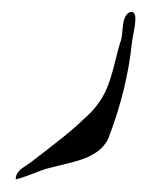

<svg xmlns="http://www.w3.org/2000/svg" viewBox="-20 -290 263 315"><path d="M5.9 4.4Q5.4 -0.5 8.5 -5.6Q11.7 -10.7 15.9 -13.7Q20 -16.6 26.6 -21Q33.2 -25.4 35.2 -27.3Q41.5 -32.2 58.6 -45.4Q75.7 -58.6 84.7 -65.9Q93.8 -73.2 106.7 -84.7Q119.6 -96.2 129.9 -106.4Q144.5 -122.1 152.8 -139.6Q161.1 -157.2 168.2 -186.3Q175.3 -215.3 178.7 -224.6Q179.7 -228 180.4 -235.6Q181.2 -243.2 181.9 -249.5Q182.6 -255.9 185.3 -262Q188 -268.1 192.9 -269.8Q197.8 -271.5 200 -268.3Q202.1 -265.1 202.1 -259.8Q202.1 -254.9 201.4 -249.3Q200.7 -243.7 199.7 -239.3Q198.7 -234.9 197.8 -229Q196.8 -223.1 196.3 -218.8Q188.5 -144 158.7 -65.4Q155.8 -57.6 150.1 -51Q144.5 -44.4 137.5 -39.8Q130.4 -35.2 122.6 -31.7Q114.7 -28.3 105.2 -25.6Q95.7 -22.9 87.6 -21Q79.6 -19 70.3 -16.8Q61 -14.6 54.7 -12.7Q49.8 -11.2 32.7 -4.6Q15.6 2 5.9 4.4Z"/></svg>

Font: Dehalvi Khush Khat
Style: Regular
Weight: 400
Version: Version 002.500